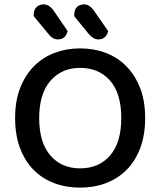

<svg xmlns="http://www.w3.org/2000/svg" viewBox="-20 -843 733 877"><path d="M346 14Q282 14 227.5 -6.5Q173 -27 133.5 -67Q94 -107 71.5 -166.5Q49 -226 49 -304Q49 -382 72 -441Q95 -500 135 -540.5Q175 -581 229.5 -601.5Q284 -622 346 -622Q409 -622 463 -601.5Q517 -581 557 -540.5Q597 -500 620 -441Q643 -382 643 -304Q643 -226 620.5 -166.5Q598 -107 558 -67Q518 -27 464 -6.5Q410 14 346 14ZM346 -533Q262 -533 210.5 -474Q159 -415 159 -304Q159 -192 210 -133Q261 -74 346 -74Q432 -74 483 -133Q534 -192 534 -304Q534 -416 483 -474.5Q432 -533 346 -533ZM134 -769V-774Q134 -799 147 -811Q160 -823 179 -823Q194 -823 205 -815Q216 -807 224 -796L289 -701Q284 -681 272.5 -672Q261 -663 245 -663Q231 -663 220.5 -669.5Q210 -676 202 -687ZM319 -769V-774Q319 -799 331.5 -811Q344 -823 364 -823Q378 -823 389 -815Q400 -807 408 -796L474 -701Q469 -681 457.5 -672Q446 -663 430 -663Q416 -663 405.5 -670Q395 -677 386 -687Z"/></svg>

Font: Baloo 2 Latin Medium
Style: Regular
Weight: 500
Designer: Sarang Kulkarni and Ek Type
Foundry: Ek Type
Version: Version 1.001